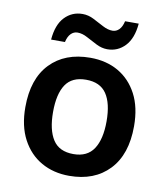

<svg xmlns="http://www.w3.org/2000/svg" viewBox="-84 -821 783 901"><g transform="rotate(10 307.0 -370.0)"><path d="M566 -272Q566 -137 496 -63.5Q426 10 306 10Q231 10 173 -23Q115 -56 81.5 -119Q48 -182 48 -272Q48 -407 118 -480Q188 -553 309 -553Q385 -553 442.5 -520Q500 -487 533 -424.5Q566 -362 566 -272ZM180 -272Q180 -187 210 -140.5Q240 -94 308 -94Q374 -94 404.5 -140.5Q435 -187 435 -272Q435 -358 404.5 -403Q374 -448 307 -448Q240 -448 210 -403Q180 -358 180 -272ZM112 -605Q118 -677 152.5 -713Q187 -749 237 -749Q265 -749 291 -735.5Q317 -722 341.5 -709Q366 -696 388 -696Q406 -696 419.5 -709.5Q433 -723 439 -750H504Q498 -679 463.5 -642.5Q429 -606 379 -606Q353 -606 327 -619Q301 -632 276.5 -645.5Q252 -659 229 -659Q211 -659 197.5 -645.5Q184 -632 178 -605Z"/></g></svg>

Font: Noto Sans Kawi SemiBold
Style: Regular
Weight: 600
Designer: Fadhl Haqq
Version: Version 1.000